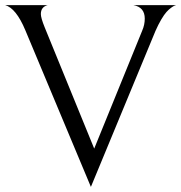

<svg xmlns="http://www.w3.org/2000/svg" viewBox="-33 -708 710 752"><path d="M534 -635Q534 -680 489 -688H657Q654 -687 650 -685.5Q646 -684 637 -677.5Q628 -671 619 -661Q610 -651 598.5 -631.5Q587 -612 576 -587L323 24L66 -590Q30 -676 -13 -688H154Q127 -681 127 -653Q127 -638 142 -601L336 -126L524 -588Q534 -611 534 -635Z"/></svg>

Font: Bellefair
Style: Regular
Weight: 400
Designer: Nick Shinn, Liron Lavi Turkenic
Foundry: Shinntype
Version: Version 1.003;PS 001.003;hotconv 1.0.88;makeotf.lib2.5.64775